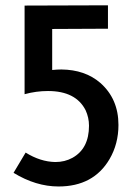

<svg xmlns="http://www.w3.org/2000/svg" viewBox="-20 -548 490 713"><path d="M197.3 144.5Q327.1 144.5 386.7 43Q419.9 -13.7 419.9 -84Q419.9 -180.7 352.5 -240.2Q295.9 -289.1 208 -290Q193.4 -290 173.8 -288.1V-440.4L380.9 -441.4V-528.3L71.3 -527.3V-198.2Q114.3 -210 158.2 -210Q261.7 -210 297.9 -138.7Q310.5 -111.3 310.5 -81.1Q310.5 3.9 249 38.1Q220.7 53.7 185.5 53.7Q129.9 52.7 75.2 18.6L30.3 93.8Q113.3 144.5 197.3 144.5Z"/></svg>

Font: Yaldevi Colombo SemiBold
Style: Regular
Weight: 600
Designer: Sol Matas, Denzil Rajitha, Kosala Senevirathne and Pathum Egodawatta
Foundry: Mooniak
Version: Version 1.020 ; ttfautohint (v1.6)